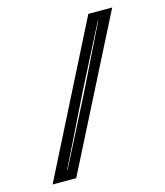

<svg xmlns="http://www.w3.org/2000/svg" viewBox="-103 -709 714 832"><g transform="rotate(-15 254.0 -293.0)"><path d="M30 44 371 -630H478L136 44ZM107 0H109L265 -306L405 -591H403L259 -309Z"/></g></svg>

Font: Alumni Sans Inline One
Style: Regular
Weight: 400
Designer: Robert E. Leuschke
Foundry: Robert E. Leuschke
Version: Version 1.100; ttfautohint (v1.8.3)